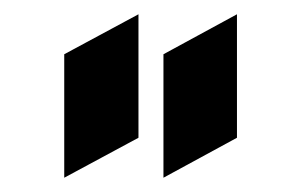

<svg xmlns="http://www.w3.org/2000/svg" viewBox="-20 -665 422 269"><path d="M70 -416V-589L174 -645V-472ZM209 -416V-589L312 -645V-472Z"/></svg>

Font: Tajawal ExtraBold
Style: Regular
Weight: 800
Designer: Boutros Fonts
Foundry: Created by Boutros International 2017
Version: Version 1.700